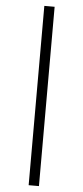

<svg xmlns="http://www.w3.org/2000/svg" viewBox="-67 -831 488 1124"><g transform="rotate(5 177.0 -269.0)"><path d="M146.5 257.8V-795.9H207V257.8Z"/></g></svg>

Font: Charis SIL CyrE
Style: Regular
Weight: 400
Foundry: SIL International
Version: Version 5.000